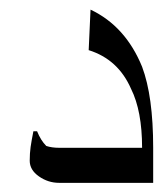

<svg xmlns="http://www.w3.org/2000/svg" viewBox="-20 -536 345 407"><path d="M304.7 -148.4H105.5Q82 -148.4 62.5 -162.1Q43 -175.8 43 -195.3Q43 -210.9 44.9 -224.6Q46.9 -238.3 50.8 -257.8H58.6Q66.4 -238.3 78.1 -226.6Q89.8 -222.7 105.5 -222.7H281.2Q281.2 -300.8 257.8 -347.7Q230.5 -410.2 168 -429.7L171.9 -515.6Q246.1 -480.5 281.2 -394.5Q304.7 -332 304.7 -222.7Z"/></svg>

Font: 和音 by 宁静之雨，公众号njzyshare
Style: Regular
Weight: 400
Designer: Steve Matteson
Foundry: Ascender Corporation
Version: Version 6.00;June 8, 2018;FontCreator 11.0.0.2388 32-bit